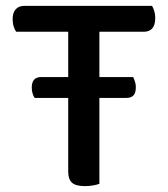

<svg xmlns="http://www.w3.org/2000/svg" viewBox="-20 -627 572 653"><path d="M318 -294V-2Q311 1 297.5 3.5Q284 6 269 6Q238 6 225 -5.5Q212 -17 212 -44V-294H98Q94 -299 91 -308.5Q88 -318 88 -329Q88 -365 120 -365H212V-519H35Q30 -526 26.5 -537Q23 -548 23 -562Q23 -584 33.5 -595.5Q44 -607 62 -607H497Q501 -601 504.5 -590Q508 -579 508 -566Q508 -519 469 -519H318V-365H433Q435 -360 438.5 -351Q442 -342 442 -331Q442 -311 434 -302.5Q426 -294 410 -294Z"/></svg>

Font: Baloo 2 Latin Medium
Style: Regular
Weight: 500
Designer: Sarang Kulkarni and Ek Type
Foundry: Ek Type
Version: Version 1.001